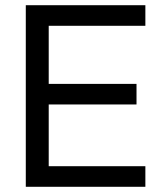

<svg xmlns="http://www.w3.org/2000/svg" viewBox="-20 -717 625 737"><path d="M79 -697H538V-618H167V-395H504V-316H167V-79H538V0H79Z"/></svg>

Font: HK Grotesk
Style: Regular
Weight: 400
Designer: Alfredo Marco Pradil
Foundry: Hanken Design Co.
Version: Version 3.001